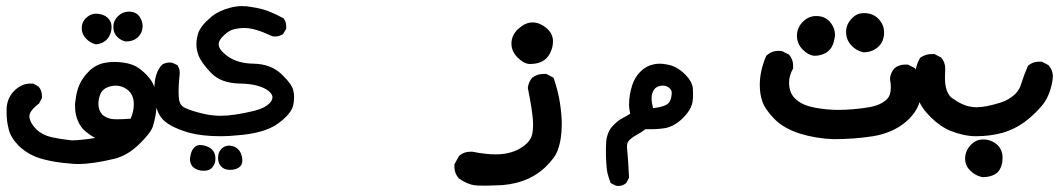

<svg xmlns="http://www.w3.org/2000/svg" viewBox="-20 -281 3540 641"><path d="M237.3 115.2Q235.4 110.4 233.4 101.6Q231.4 92.8 231 84.5Q230.5 76.2 230.5 69.3Q230.5 62.5 232.4 51.8Q235.4 24.4 245.1 2Q255.9 -22.5 277.8 -43.9Q299.8 -65.4 330.1 -71.3Q346.7 -74.2 358.4 -74.2Q413.1 -74.2 441.4 -54.7Q460.9 -42 478.5 -20.5Q502.9 7.8 502.9 64.5Q502.9 100.6 490.2 141.6Q482.4 164.1 443.8 201.2Q405.3 238.3 362.3 249Q290 266.6 240.2 266.6Q224.6 266.6 210.9 264.6Q165 261.7 122.1 250Q75.2 237.3 43 206.1Q16.6 179.7 9.3 151.4Q2 123 2 95.7Q2 88.9 2 82Q3.9 43.9 30.3 19.5Q53.7 -2 81.1 -2Q85 -2 90.8 -2L108.4 7.8Q120.1 20.5 120.1 40Q120.1 42 120.1 45.9L110.4 64.5Q78.1 88.9 78.1 107.4Q78.1 108.4 78.1 109.4Q81.1 130.9 101.1 150.4Q121.1 169.9 151.4 176.8Q181.6 183.6 210.9 186.5Q215.8 187.5 221.7 187.5Q246.1 187.5 297.9 179.7Q277.3 168.9 258.8 151.4Q244.1 135.7 237.3 115.2ZM426.8 67.4Q426.8 32.2 401.4 15.6Q384.8 4.9 366.2 4.9Q358.4 4.9 350.6 6.8Q324.2 12.7 315.4 32.2Q308.6 48.8 308.6 64.5Q308.6 78.1 312.5 86.9Q316.4 96.7 322.3 102.5Q334 112.3 352.5 116.2Q359.4 117.2 374.5 117.2Q389.6 117.2 416 115.2Q426.8 90.8 426.8 67.4ZM252.9 -186.5Q252.9 -210 271.5 -224.6Q284.2 -235.4 301.8 -235.4Q306.6 -235.4 311.5 -234.4Q334 -230.5 344.7 -215.8Q352.5 -205.1 352.5 -190.4Q352.5 -185.5 351.6 -179.7Q347.7 -159.2 334.5 -147Q321.3 -134.8 299.8 -132.8Q281.2 -137.7 267.1 -152.3Q252.9 -167 252.9 -186.5ZM399.4 -142.6Q383.8 -145.5 371.1 -158.2Q358.4 -170.9 358.4 -191.4Q358.4 -211.9 374 -227.1Q389.6 -242.2 410.2 -242.2Q436.5 -242.2 448.2 -221.7Q456.1 -208 456.1 -194.3Q456.1 -169.9 437.5 -154.3Q423.8 -142.6 400.4 -142.6Z M614.3 252.9Q614.3 251 614.3 248.5Q614.3 246.1 615.2 242.2Q618.2 220.7 629.9 210Q637.7 203.1 647.9 203.1Q658.2 203.1 668.9 207Q699.2 217.8 699.2 248Q699.2 259.8 695.3 267.6Q691.4 275.4 687.5 279.3Q678.7 289.1 660.2 289.1Q637.7 289.1 624 276.4Q615.2 266.6 614.3 252.9ZM708 246.1Q708 224.6 722.7 212.9Q732.4 205.1 745.1 205.1Q752 205.1 760.3 208Q768.6 210.9 773.4 215.8Q778.3 220.7 780.3 223.6Q789.1 238.3 789.1 254.9Q789.1 270.5 777.3 278.3Q765.6 286.1 747.6 286.1Q729.5 286.1 718.8 275.4Q708 264.6 708 246.1ZM521.5 -65.4Q533.2 -72.3 545.9 -72.3Q552.7 -72.3 555.7 -71.3L572.3 -63.5Q578.1 -53.7 579.1 -47.9Q580.1 -42 580.1 -37.6Q580.1 -33.2 578.1 -14.2Q576.2 4.9 576.2 23.9Q576.2 43 578.1 53.7Q582 72.3 597.7 79.1Q617.2 88.9 658.2 98.6Q687.5 105.5 716.8 105.5Q760.7 105.5 829.1 88.9Q874 77.1 886.7 54.7Q889.6 48.8 889.6 43.9Q889.6 31.2 871.1 18.6Q839.8 -1 782.2 -2Q717.8 -2.9 684.6 -37.6Q651.4 -72.3 642.6 -96.7Q635.7 -115.2 635.7 -132.8Q635.7 -152.3 642.6 -172.9Q650.4 -191.4 668 -209Q676.8 -216.8 687.5 -226.6Q710.9 -245.1 747.1 -254.9Q769.5 -260.7 787.1 -260.7Q804.7 -260.7 818.4 -257.8Q852.5 -252.9 877.4 -243.2Q902.3 -233.4 926.8 -219.7Q932.6 -211.9 934.1 -205.1Q935.5 -198.2 935.5 -193.8Q935.5 -189.5 935.5 -184.6L924.8 -167Q912.1 -159.2 899.4 -159.2Q891.6 -159.2 888.7 -160.2Q831.1 -187.5 796.9 -187.5Q792 -187.5 788.1 -187.5Q765.6 -185.5 752.9 -180.7Q738.3 -174.8 721.7 -157.2Q710 -144.5 710 -132.8Q710 -114.3 742.2 -91.8Q774.4 -69.3 826.2 -68.4Q883.8 -67.4 918.9 -34.2L925.8 -27.3Q954.1 0 959 20.5Q961.9 31.2 961.9 43Q961.9 56.6 959 70.3Q952.1 99.6 907.7 131.8Q863.3 164.1 770.5 170.9Q743.2 173.8 717.8 173.8Q655.3 173.8 611.3 162.1Q538.1 140.6 516.6 109.4Q495.1 78.1 495.1 19.5Q495.1 -39.1 521.5 -65.4Z M1633.8 337.9Q1615.2 338.9 1600.1 338.9Q1585 338.9 1573.7 338.4Q1562.5 337.9 1552.7 335Q1532.2 329.1 1511.7 314.5Q1497.1 297.9 1497.1 276.4Q1497.1 272.5 1497.1 267.6L1512.7 239.3Q1528.3 225.6 1549.8 225.6Q1554.7 225.6 1557.6 225.6Q1601.6 234.4 1634.8 234.4Q1689.5 234.4 1726.6 208Q1754.9 187.5 1757.8 161.1Q1759.8 149.4 1759.8 132.8Q1759.8 116.2 1754.9 83.5Q1750 50.8 1742.2 12.7Q1744.1 -6.8 1756.8 -21.5Q1773.4 -34.2 1794.9 -34.2Q1797.9 -34.2 1803.7 -34.2L1828.1 -21.5Q1843.8 24.4 1849.6 64Q1855.5 103.5 1855.5 132.8Q1855.5 184.6 1841.8 220.7Q1833 246.1 1800.8 276.9Q1768.6 307.6 1725.6 322.8Q1682.6 337.9 1633.8 337.9ZM1708 -182.6 1712.9 -186.5Q1734.4 -206.1 1757.8 -206.1Q1773.4 -206.1 1786.1 -199.2Q1799.8 -192.4 1810.5 -181.6Q1826.2 -165 1826.2 -142.6Q1826.2 -124 1817.4 -105.5Q1804.7 -79.1 1778.3 -71.3Q1765.6 -67.4 1748 -67.4Q1728.5 -68.4 1708 -88.9Q1687.5 -109.4 1687.5 -135.7Q1687.5 -162.1 1708 -182.6Z M2007.8 295.9Q2002.9 269.5 2002.9 219.7Q2002.9 190.4 2005.9 177.7Q2011.7 154.3 2024.4 140.6Q2043 121.1 2057.6 113.8Q2072.3 106.4 2084 98.6Q2080.1 81.1 2080.1 69.3Q2080.1 36.1 2090.8 2.9Q2099.6 -23.4 2118.2 -42Q2136.7 -60.5 2159.2 -65.4Q2169.9 -68.4 2182.6 -68.4Q2195.3 -68.4 2208 -65.4Q2239.3 -60.5 2267.6 -32.2Q2290 -9.8 2293 12.7Q2293.9 22.5 2293.9 34.2Q2293.9 45.9 2292 59.6Q2287.1 85.9 2260.3 112.8Q2233.4 139.6 2202.1 146.5Q2178.7 150.4 2150.4 150.4Q2143.6 150.4 2134.8 150.4Q2119.1 162.1 2104.5 169.9Q2086.9 179.7 2078.1 190.4Q2073.2 196.3 2073.2 210.9Q2073.2 216.8 2075.2 234.4Q2077.1 252 2080.1 312.5L2071.3 329.1Q2060.5 339.8 2044.9 339.8Q2038.1 339.8 2036.1 338.9L2018.6 330.1Q2011.7 311.5 2007.8 295.9ZM2222.7 28.3Q2222.7 18.6 2211.9 10.7Q2204.1 4.9 2193.4 4.9Q2166 4.9 2158.2 29.3Q2155.3 36.1 2155.3 48.3Q2155.3 60.5 2160.2 80.1Q2205.1 75.2 2214.8 59.6Q2218.8 53.7 2220.7 44.9Q2222.7 34.2 2222.7 28.3Z M2516.6 2Q2516.6 -44.9 2538.1 -94.7L2539.1 -95.7Q2556.6 -111.3 2579.1 -111.3Q2589.8 -111.3 2592.8 -109.4L2614.3 -98.6Q2627.9 -83 2627.9 -61.5Q2627.9 -58.6 2627.9 -52.7Q2614.3 -28.3 2614.3 -4.9Q2614.3 32.2 2639.6 52.7Q2661.1 71.3 2701.2 78.6Q2741.2 85.9 2778.3 85.9Q2827.1 85.9 2880.9 77.1Q2920.9 70.3 2941.4 49.8Q2954.1 37.1 2954.1 10.7Q2954.1 -1 2951.2 -18.6Q2953.1 -38.1 2965.8 -52.7Q2980.5 -65.4 3002 -65.4Q3004.9 -65.4 3010.7 -65.4L3034.2 -53.7Q3055.7 -15.6 3055.7 21.5Q3055.7 83 3002.9 127Q2959 163.1 2894.5 173.8Q2831.1 183.6 2762.7 183.6Q2704.1 181.6 2650.4 165Q2595.7 147.5 2564.5 115.2Q2533.2 83 2524.4 55.7Q2516.6 32.2 2516.6 2ZM2662.1 -210Q2680.7 -227.5 2705.1 -227.5Q2738.3 -227.5 2755.9 -201.2Q2767.6 -184.6 2767.6 -165Q2767.6 -158.2 2765.6 -150.4Q2758.8 -109.4 2723.6 -98.6Q2711.9 -94.7 2700.2 -94.7Q2679.7 -95.7 2660.2 -115.2Q2640.6 -134.8 2640.6 -162.1Q2640.6 -189.5 2662.1 -210ZM2826.2 -221.7Q2841.8 -237.3 2864.3 -237.3Q2899.4 -237.3 2918.9 -210.9Q2931.6 -194.3 2931.6 -172.9Q2931.6 -132.8 2897.5 -114.3Q2881.8 -106.4 2863.3 -106.4H2862.3Q2838.9 -111.3 2821.8 -129.9Q2804.7 -148.4 2804.7 -174.8Q2804.7 -201.2 2826.2 -221.7Z M3202.1 249Q3202.1 220.7 3223.6 200.2Q3240.2 184.6 3261.7 184.6Q3279.3 184.6 3291 190.4Q3308.6 198.2 3317.9 212.4Q3327.1 226.6 3327.1 245.1Q3327.1 252.9 3326.2 260.7Q3320.3 290 3302.7 300.3Q3285.2 310.5 3260.7 310.5H3259.8Q3236.3 305.7 3219.2 288.6Q3202.1 271.5 3202.1 249ZM3051.8 -87.9Q3069.3 -100.6 3090.8 -100.6Q3093.8 -100.6 3099.6 -100.6L3122.1 -88.9Q3135.7 -73.2 3135.7 -51.8Q3135.7 -48.8 3135.3 -41Q3134.8 -33.2 3134.8 -21.5Q3134.8 29.3 3159.2 46.9Q3192.4 70.3 3215.8 74.2Q3227.5 77.1 3240.2 77.1Q3270.5 77.1 3320.3 61.5Q3346.7 53.7 3369.1 33.2Q3384.8 17.6 3390.6 -4.9Q3399.4 -33.2 3412.1 -61.5Q3427.7 -75.2 3449.2 -75.2Q3452.1 -75.2 3458 -75.2L3480.5 -63.5Q3495.1 -46.9 3495.1 -26.4Q3495.1 -21.5 3494.1 -15.6Q3490.2 15.6 3476.6 43.9Q3462.9 73.2 3420.4 110.4Q3377.9 147.5 3328.1 162.1Q3285.2 173.8 3238.3 173.8Q3199.2 173.8 3154.3 156.2Q3120.1 142.6 3087.4 110.4Q3054.7 78.1 3044.4 46.4Q3034.2 14.6 3034.2 -21Q3034.2 -56.6 3051.8 -87.9Z"/></svg>

Font: JasonHandwriting2
Style: SemiBold
Weight: 600
Version: Version 1.04.7